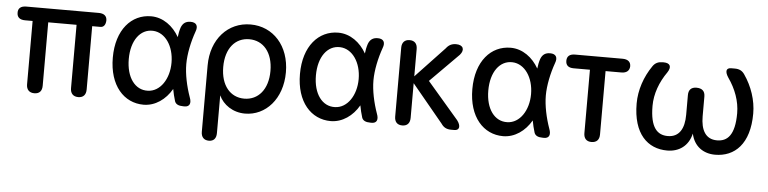

<svg xmlns="http://www.w3.org/2000/svg" viewBox="-44 -718 4455 1114"><g transform="rotate(5 2184.0 -160.5)"><path d="M161 0C191 0 206 -17 206 -48V-417H371V-48C371 -17 388 0 417 0C446 0 462 -17 462 -48V-417H510C529 -417 540 -432 541 -457C541 -484 523 -497 493 -497H71C40 -497 23 -483 24 -457C24 -431 40 -417 71 -417H115V-48C115 -17 132 0 161 0Z M798 11C866 11 926 -32 962 -95C966 -73 972 -47 979 -25C985 -8 1001 0 1029 0H1037C1066 0 1075 -22 1062 -55C1040 -117 1025 -187 1025 -246C1025 -305 1040 -376 1062 -438C1075 -471 1063 -492 1029 -492C1001 -492 984 -480 974 -454C968 -436 964 -416 962 -397C927 -459 868 -504 798 -504C684 -504 597 -409 597 -246C597 -83 684 11 798 11ZM690 -246C690 -354 742 -424 816 -421C888 -418 939 -342 939 -246C939 -151 888 -74 816 -72C742 -69 690 -138 690 -246Z M1194 186C1222 186 1237 169 1237 138V-82C1261 -29 1318 11 1389 11C1509 11 1605 -93 1605 -248C1605 -402 1509 -507 1377 -507C1246 -507 1149 -402 1149 -248V138C1149 169 1166 186 1194 186ZM1240 -248C1240 -357 1296 -421 1377 -421C1458 -421 1515 -357 1515 -248C1515 -140 1458 -75 1377 -75C1296 -75 1240 -140 1240 -248Z M1888 11C1956 11 2016 -32 2052 -95C2056 -73 2062 -47 2069 -25C2075 -8 2091 0 2119 0H2127C2156 0 2165 -22 2152 -55C2130 -117 2115 -187 2115 -246C2115 -305 2130 -376 2152 -438C2165 -471 2153 -492 2119 -492C2091 -492 2074 -480 2064 -454C2058 -436 2054 -416 2052 -397C2017 -459 1958 -504 1888 -504C1774 -504 1687 -409 1687 -246C1687 -83 1774 11 1888 11ZM1780 -246C1780 -354 1832 -424 1906 -421C1978 -418 2029 -342 2029 -246C2029 -151 1978 -74 1906 -72C1832 -69 1780 -138 1780 -246Z M2304 0C2333 0 2349 -17 2349 -48V-250L2531 -30C2545 -9 2563 0 2589 0H2608C2638 0 2643 -26 2619 -58L2436 -271L2602 -438C2628 -468 2617 -497 2575 -497C2550 -497 2532 -488 2517 -468L2349 -290V-449C2349 -480 2333 -497 2304 -497C2275 -497 2259 -479 2259 -449V-48C2259 -17 2275 0 2304 0Z M2892 11C2960 11 3020 -32 3056 -95C3060 -73 3066 -47 3073 -25C3079 -8 3095 0 3123 0H3131C3160 0 3169 -22 3156 -55C3134 -117 3119 -187 3119 -246C3119 -305 3134 -376 3156 -438C3169 -471 3157 -492 3123 -492C3095 -492 3078 -480 3068 -454C3062 -436 3058 -416 3056 -397C3021 -459 2962 -504 2892 -504C2778 -504 2691 -409 2691 -246C2691 -83 2778 11 2892 11ZM2784 -246C2784 -354 2836 -424 2910 -421C2982 -418 3033 -342 3033 -246C3033 -151 2982 -74 2910 -72C2836 -69 2784 -138 2784 -246Z M3406 0C3436 0 3452 -17 3452 -48V-417H3544C3575 -417 3591 -432 3592 -457C3592 -483 3575 -497 3544 -497H3267C3236 -497 3220 -483 3220 -457C3220 -431 3235 -417 3266 -417H3361V-48C3361 -17 3377 0 3406 0Z M3848 11C3916 11 3971 -26 3988 -100C4004 -26 4059 11 4127 11C4241 11 4327 -69 4327 -246C4327 -324 4300 -403 4255 -468C4241 -489 4223 -497 4198 -497H4177C4146 -497 4143 -474 4165 -441C4208 -380 4234 -310 4234 -240C4234 -112 4191 -73 4131 -73C4064 -73 4036 -125 4036 -205V-320C4036 -351 4019 -367 3986 -367C3956 -367 3940 -351 3940 -320V-205C3940 -125 3911 -73 3844 -73C3784 -73 3741 -112 3741 -240C3741 -310 3767 -380 3810 -441C3832 -474 3823 -497 3783 -497H3777C3753 -497 3734 -489 3720 -468C3675 -403 3648 -324 3648 -246C3648 -69 3734 11 3848 11Z"/></g></svg>

Font: 寒蝉半圆体
Style: Regular
Weight: 400
Designer: Yoshimichi Ohira & Warren
Foundry: ChillType
Version: Version 1.800;Glyphs 3.1.1 (3135)